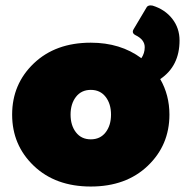

<svg xmlns="http://www.w3.org/2000/svg" viewBox="-20 -675 698 712"><path d="M261.7 -315.8Q241.7 -290 241.7 -250Q241.7 -210 261.7 -184.2Q281.7 -158.3 316.7 -158.3Q351.7 -158.3 371.7 -184.2Q391.7 -210 391.7 -250Q391.7 -290 371.7 -315.8Q351.7 -341.7 316.7 -341.7Q281.7 -341.7 261.7 -315.8ZM545.8 -654.2Q591.7 -640 618.8 -605.4Q645.8 -570.8 645.8 -525Q645.8 -430 574.2 -381.7Q608.3 -322.5 608.3 -250Q608.3 -136.7 527.9 -60Q447.5 16.7 316.7 16.7Q185.8 16.7 105.4 -60Q25 -136.7 25 -250Q25 -363.3 105.4 -440Q185.8 -516.7 316.7 -516.7Q426.7 -516.7 504.2 -459.2Q516.7 -477.5 516.7 -500Q516.7 -528.3 481.7 -545Q472.5 -550 472.5 -557.5Q472.5 -561.7 475 -565.8L522.5 -645.8Q526.7 -655 538.3 -655Q543.3 -655 545.8 -654.2Z"/></svg>

Font: BoonTook Mon
Style: Regular
Weight: 400
Designer: Sungsit Sawaiwan
Foundry: FontUni
Version: Version 3.0